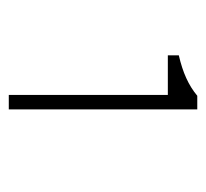

<svg xmlns="http://www.w3.org/2000/svg" viewBox="-36 -884 469 437"><g transform="rotate(90 198.5 -665.5)"><path d="M196 -451H229V-880H198C174 -860 145 -847 106 -838V-813H196Z"/></g></svg>

Font: Noto Sans Japanese Thin
Style: Regular
Weight: 100
Designer: Ryoko NISHIZUKA (kana & ideographs); Paul D. Hunt (Latin, Greek & Cyrillic); Wenlong ZHANG (bopomofo); Sandoll Communica
Foundry: Adobe Systems Incorporated
Version: Version 1.000;PS 1;hotconv 1.0.78;makeotf.lib2.5.61930